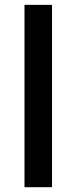

<svg xmlns="http://www.w3.org/2000/svg" viewBox="-20 -780 319 800"><path d="M196.8 0H82V-759.8H196.8Z"/></svg>

Font: f1_51640          
Style: Regular
Weight: 600
Foundry: Ascender Corporation
Version: Version 1.10